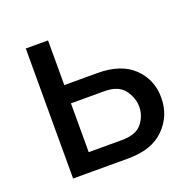

<svg xmlns="http://www.w3.org/2000/svg" viewBox="-100 -631 742 733"><g transform="rotate(-20 271.5 -264.0)"><path d="M143.1 -346.7H301.8Q397.5 -346.7 448.2 -297.9Q499 -249 499 -175.3Q499 -101.6 448.2 -50.8Q397.5 0 301.8 0H77.1V-528.3H167.5V-74.2H301.8Q360.4 -74.2 384.3 -104.5Q408.2 -134.8 408.2 -171.9Q408.2 -207.5 384.3 -240Q360.4 -272.5 301.8 -272.5H143.1Z"/></g></svg>

Font: RobotoDEMO
Style: Regular
Weight: 400
Designer: Christian Robertson
Foundry: Google
Version: Version 2.136